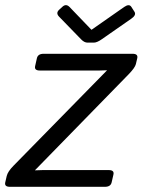

<svg xmlns="http://www.w3.org/2000/svg" viewBox="-48 -720 550 740"><path d="M179.7 -655.8Q166 -669.9 180.2 -682.6L192.4 -693.8Q206.5 -707 220.2 -692.9L304.2 -605.5H305.2L430.2 -692.9Q449.7 -706.5 458 -693.8L470.2 -674.8Q478.5 -662.1 458 -647.9L343.8 -568.4Q325.7 -555.7 313.5 -555.7H289.1Q276.9 -555.7 264.6 -568.4ZM-9.8 0Q-31.7 0 -27.8 -17.1L-22 -42Q-18.1 -58.6 3.9 -81.1L363.8 -448.2V-449.2Q349.1 -448.2 334.5 -448.2H105.5Q83.5 -448.2 87.4 -465.3L94.2 -495.6Q98.1 -512.7 120.1 -512.7H462.9Q484.9 -512.7 481 -495.6L475.6 -472.7Q472.2 -459 448.7 -434.6L87.4 -64.5V-63.5Q102.1 -64.5 116.7 -64.5H371.1Q393.1 -64.5 389.2 -47.4L382.3 -17.1Q378.4 0 356.4 0Z"/></svg>

Font: Istok
Style: Italic
Weight: 500
Italic angle: -13°
Designer: Andrey V. Panov
Foundry: Andrey V. Panov
Version: Version 1.0.3